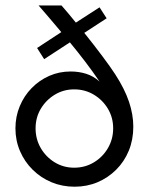

<svg xmlns="http://www.w3.org/2000/svg" viewBox="-20 -687 554 715"><path d="M257.6 8.3Q211.8 8.3 171.9 -8.3Q131.9 -25 101.7 -54.9Q71.5 -84.7 54.5 -124.3Q37.5 -163.9 37.5 -209Q37.5 -252.8 53.5 -291.3Q69.4 -329.9 97.9 -359Q126.4 -388.2 163.5 -404.5Q200.7 -420.8 243.1 -420.8Q273.6 -420.8 301 -412.2Q328.5 -403.5 350.7 -383.3Q325.7 -420.1 297.9 -456.6Q270.1 -493.1 240.3 -529.2L144.4 -466.7L118.1 -508.3L208.3 -567.4Q194.4 -584 180.2 -600.7Q166 -617.4 152.1 -633.7Q138.2 -650 123.6 -666.7H209Q222.2 -651.4 235.8 -635.4Q249.3 -619.4 262.5 -602.8L350.7 -659.7L377.1 -618.8L293.8 -564.6Q330.6 -518.8 361.5 -477.4Q392.4 -436.1 409 -410.4Q444.4 -355.6 460.4 -308Q476.4 -260.4 476.4 -215.3Q476.4 -166.7 459.7 -126Q443.1 -85.4 412.8 -55.2Q382.6 -25 343.1 -8.3Q303.5 8.3 257.6 8.3ZM256.2 -62.5Q296.5 -62.5 329.5 -82.3Q362.5 -102.1 381.9 -135.4Q401.4 -168.8 401.4 -209Q401.4 -249.3 381.9 -281.9Q362.5 -314.6 329.5 -334.4Q296.5 -354.2 256.2 -354.2Q216.7 -354.2 184 -334.4Q151.4 -314.6 131.9 -281.9Q112.5 -249.3 112.5 -209Q112.5 -168.8 131.9 -135.4Q151.4 -102.1 184 -82.3Q216.7 -62.5 256.2 -62.5Z"/></svg>

Font: Afacad Flux
Style: Regular
Weight: 400
Designer: Kristian Moeller
Foundry: Dicotype
Version: Version 1.100